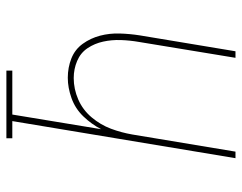

<svg xmlns="http://www.w3.org/2000/svg" viewBox="-100 -676 775 616"><g transform="rotate(-90 288.0 -367.5)"><path d="M89 0H110L165 -331Q171 -366 183.5 -399.5Q196 -433 220 -461.5Q244 -490 277.5 -504.5Q311 -519 346 -519Q375 -519 401 -508Q427 -497 442 -474.5Q457 -452 463 -424.5Q469 -397 468 -368Q467 -339 462 -310L411 0H432L483 -307Q488 -339 489 -371.5Q490 -404 482 -434.5Q474 -465 456 -490Q438 -515 409 -526.5Q380 -538 347 -538Q315 -538 281.5 -526Q248 -514 223 -488Q198 -462 182 -431L229 -716H370V-735H153V-716H208Z"/></g></svg>

Font: Iosevka Sparkle Thin
Style: Italic
Weight: 100
Italic angle: -9°
Designer: Belleve Invis
Foundry: Belleve Invis
Version: Version 4.5.0; ttfautohint (v1.8.3)